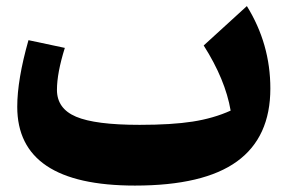

<svg xmlns="http://www.w3.org/2000/svg" viewBox="-20 -588 926 619"><path d="M723.6 -231.4Q706.5 -331.5 636.7 -441.4L775.9 -568.4Q851.6 -446.3 851.6 -302.7Q851.6 -145.5 744.1 -67.6Q636.7 10.3 415 10.3Q35.6 10.3 35.6 -243.7Q35.6 -331.1 71.8 -458.5L189 -433.6Q163.6 -352.5 163.6 -298.3Q163.6 -237.8 225.3 -211.7Q287.1 -185.5 430.2 -185.5Q533.7 -185.5 601.1 -196Q668.5 -206.5 723.6 -231.4Z"/></svg>

Font: Pinar DS1 ExtraBold
Style: Regular
Weight: 800
Designer: Amin Abedi
Version: Version 3.000